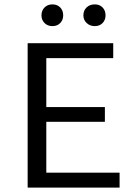

<svg xmlns="http://www.w3.org/2000/svg" viewBox="-20 -855 622 875"><path d="M169 -785Q169 -807 183 -821Q197 -835 219 -835Q241 -835 254.5 -821Q268 -807 268 -785Q268 -764 254.5 -750Q241 -736 219 -736Q197 -736 183 -750Q169 -764 169 -785ZM360 -785Q360 -807 374.5 -821Q389 -835 412 -835Q434 -835 447.5 -821Q461 -807 461 -785Q461 -764 447.5 -750Q434 -736 412 -736Q390 -736 375 -750Q360 -764 360 -785ZM191 -68H525V0H106V-658H496V-590H191V-367H458V-300H191Z"/></svg>

Font: EauTestText Medium
Style: Regular
Weight: 500
Designer: Christian Thalmann (Catharsis Fonts)
Version: Version 0.001;PS 000.001;hotconv 1.0.88;makeotf.lib2.5.64775